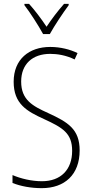

<svg xmlns="http://www.w3.org/2000/svg" viewBox="-20 -968 479 998"><path d="M204 -791H239C264 -836 306 -899 337 -941V-948H313C278 -908 250 -871 222 -829C195 -870 160 -916 131 -948H107V-941C135 -905 179 -837 204 -791ZM394 -186C394 -297 333 -333 231 -380C149 -417 90 -449 90 -544C90 -635 149 -688 241 -688C278 -688 323 -681 368 -659L383 -692C345 -711 294 -724 241 -724C131 -724 51 -660 51 -543C51 -428 119 -390 209 -349C307 -304 355 -275 355 -184C355 -86 296 -26 198 -26C143 -26 87 -40 45 -58V-17C87 0 141 10 197 10C316 10 394 -60 394 -186Z"/></svg>

Font: Noto Sans Malayalam Condensed ExtraLight
Style: Regular
Weight: 200
Width: 3
Designer: Jelle Bosma - Monotype Design Team
Foundry: Monotype Imaging Inc.
Version: Version 2.104